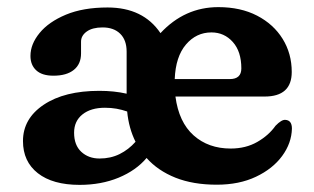

<svg xmlns="http://www.w3.org/2000/svg" viewBox="-20 -506 882 539"><path d="M799 -304Q799 -235 723 -235H472.5Q482 -163 523.5 -126Q565 -89 627.5 -89Q670 -89 702.2 -107.5Q734.5 -126 753.5 -153Q770.5 -170.5 781 -169.5Q799.5 -168.5 799.5 -145Q798.5 -104 772 -68Q745.5 -32 698.5 -9.8Q651.5 12.5 588.5 12.5Q522 12.5 472.5 -7.2Q423 -27 391.5 -62.5Q362 -27.5 313 -7.2Q264 13 203.5 13Q128 13 86.2 -19.8Q44.5 -52.5 44.5 -110Q44.5 -173 102.8 -212Q161 -251 259 -251Q300.5 -251 335.5 -243V-361Q335.5 -393.5 317.5 -411.2Q299.5 -429 268 -429Q239.5 -429 223.5 -417.5Q207.5 -406 207.5 -389V-356Q207.5 -326 187.2 -309.8Q167 -293.5 130 -293.5Q98 -293.5 81.8 -308.5Q65.5 -323.5 65.5 -349Q65.5 -382 91 -413.2Q116.5 -444.5 165 -464.8Q213.5 -485 282 -485Q382 -485 430.5 -413Q498.5 -486 593 -486Q655.5 -486 701.8 -462Q748 -438 773.5 -396.8Q799 -355.5 799 -304ZM573.5 -415Q531 -415 502 -381Q473 -347 470.5 -284H625Q657.5 -284 657.5 -314Q657.5 -361.5 633.5 -388.2Q609.5 -415 573.5 -415ZM188 -133.5Q188 -98.5 208.2 -79.8Q228.5 -61 259.5 -61Q290.5 -61 315.8 -73.5Q341 -86 360.5 -108Q341.5 -146 337 -193Q322.5 -198 307.2 -200.8Q292 -203.5 274.5 -203.5Q235 -203.5 211.5 -184.8Q188 -166 188 -133.5Z"/></svg>

Font: Fraunces 9pt SuperSoft SemiBold
Style: Regular
Weight: 600
Version: Version 1.000;[0bf87f6ff]